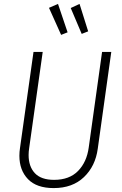

<svg xmlns="http://www.w3.org/2000/svg" viewBox="-20 -949 621 980"><path d="M479 -190Q467 -101 408.5 -45Q350 11 254 11Q167 11 123 -34.5Q79 -80 79 -154Q79 -174 82 -193L151 -684H198L129 -194Q126 -175 126 -158Q126 -99 158 -65Q190 -31 256 -31Q334 -31 378.5 -76.5Q423 -122 433 -197L501 -684H548ZM276 -929 325 -784 292 -771 230 -909ZM386 -929 430 -789 397 -776 341 -908Z"/></svg>

Font: Fira Sans Condensed ExtraLight
Style: Italic
Weight: 275
Width: 3
Italic angle: -8°
Designer: Carrois Corporate & Edenspiekermann AG
Foundry: Carrois Corporate GbR & Edenspiekermann AG
Version: Version 4.203